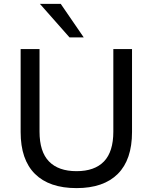

<svg xmlns="http://www.w3.org/2000/svg" viewBox="-20 -957 785 986"><path d="M373 9Q233 9 159.5 -64Q86 -137 86 -279V-705H183V-281Q183 -178 231.5 -128Q280 -78 373 -78Q466 -78 514 -128Q562 -178 562 -281V-705H658V-279Q658 -137 585 -64Q512 9 373 9ZM337 -765 185 -937H292L410 -765Z"/></svg>

Font: Nunito Sans 10pt Medium
Style: Regular
Weight: 500
Designer: Vernon Adams
Foundry: Vernon Adams
Version: Version 3.101;gftools[0.9.27]